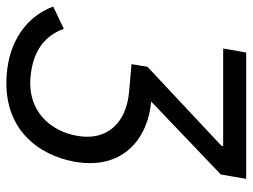

<svg xmlns="http://www.w3.org/2000/svg" viewBox="-152 -448 759 576"><g transform="rotate(90 227.0 -160.5)"><path d="M135 -196 132 -176 213 -169C310 -161 363 -101 347 -13C334 63 277 136 171 127C91 120 46 83 26 27L-41 59C-9 143 67 190 159 198C328 213 406 101 425 -7C450 -154 351 -226 244 -235L463 -444L476 -520H97L85 -451H378L377 -446L140 -224L139 -220L137 -205Z"/></g></svg>

Font: Fixel Display 20240404
Style: Italic
Weight: 400
Italic angle: -10°
Designer: AlfaBravo + MacPaw
Foundry: Kyrylo Tkachov, Marchela Mozhyna, Serhii Makarenko, Maria Weinstein, Zakhar Kryvoshyya
Version: Version 1.211;Glyphs 3.2 (3225)